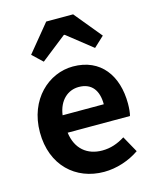

<svg xmlns="http://www.w3.org/2000/svg" viewBox="-126 -928 832 1027"><g transform="rotate(-15 290.5 -414.5)"><path d="M322 14C392 14 463 -10 518 -48L468 -138C428 -113 388 -99 342 -99C259 -99 199 -147 187 -239H532C536 -252 539 -279 539 -306C539 -461 459 -574 305 -574C171 -574 44 -461 44 -279C44 -95 166 14 322 14ZM185 -336C196 -418 248 -460 307 -460C379 -460 413 -412 413 -336ZM106 -692 162 -639 302 -749H307L446 -639L503 -692L379 -843H230Z"/></g></svg>

Font: Source Han Sans Old Style Bold
Style: Regular
Weight: 700
Designer: Ryoko NISHIZUKA (kana & ideographs); Paul D. Hunt (Latin, Greek & Cyrillic); Wenlong ZHANG (bopomofo); Sandoll Communica
Foundry: Adobe Systems Incorporated
Version: Version 1.004;PS 1.004;hotconv 1.0.81;makeotf.lib2.5.63406